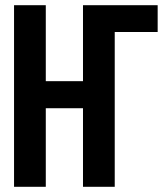

<svg xmlns="http://www.w3.org/2000/svg" viewBox="-20 -718 640 738"><path d="M34 0H156V-302H299V0H421V-595H586V-698H299V-406H156V-698H34Z"/></svg>

Font: IBM Mono SemiBold
Style: Regular
Weight: 600
Monospace: yes
Designer: Mike Abbink, Paul van der Laan, Pieter van Rosmalen
Foundry: Bold Monday
Version: Version 2.3